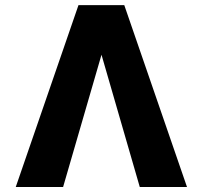

<svg xmlns="http://www.w3.org/2000/svg" viewBox="-20 -748 812 768"><path d="M539.1 0 378.4 -555.2 353 -727.5H477.1L728 0ZM393.6 -555.2 232.4 0H43L293.9 -727.5H417.5Z"/></svg>

Font: Inter 16pt ExtraBold
Style: Regular
Weight: 800
Version: Version 4.001;git-66647c0bb